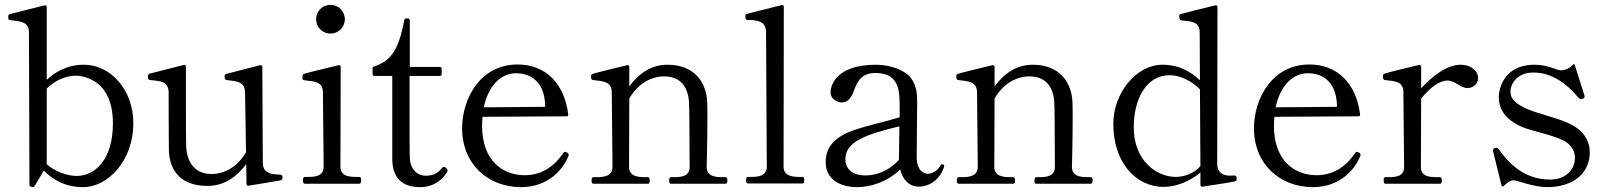

<svg xmlns="http://www.w3.org/2000/svg" viewBox="-20 -755 6600 789"><path d="M325 -489C253 -489 203 -456 172 -427V-726C172 -731 169 -734 163 -733C133 -725 34 -701 20 -697C15 -695 14 -692 14 -687V-683C14 -675 15 -673 24 -672C65 -667 99 -666 99 -621L101 5C101 10 104 11 110 13C113 14 114 14 116 14C118 14 120 13 122 10L160 -54C190 -23 242 14 320 14C429 14 528 -101 528 -248C528 -388 433 -489 325 -489ZM295 -32C260 -32 209 -48 172 -80V-391C203 -422 248 -444 290 -444C311 -444 444 -436 444 -248C444 -100 371 -32 295 -32Z M1121 -38C1113 -38 1106 -39 1100 -40C1074 -45 1060 -59 1060 -85L1058 -480C1058 -485 1055 -488 1049 -487C1019 -479 922 -455 909 -451C904 -449 903 -447 903 -442C903 -436 903 -427 912 -426C954 -421 986 -420 987 -375L991 -129C954 -66 899 -40 849 -40C767 -40 747 -107 745 -155C744 -179 744 -263 744 -341V-481C744 -486 741 -489 735 -488C705 -480 607 -456 594 -452C589 -450 588 -444 588 -439C588 -434 588 -427 598 -426C639 -422 672 -421 673 -376C673 -376 673 -214 674 -143C674 -71 708 9 833 9C910 9 961 -39 992 -81L993 0C993 6 996 9 1002 8C1031 3 1127 -12 1134 -14C1140 -16 1141 -22 1141 -26C1141 -33 1140 -38 1121 -38Z M1338 -617C1371 -617 1397 -643 1397 -676C1397 -709 1371 -735 1338 -735C1305 -735 1279 -709 1279 -676C1279 -643 1305 -617 1338 -617ZM1457 0C1462 0 1464 -5 1464 -14C1464 -23 1462 -28 1457 -28H1444C1414 -28 1379 -31 1379 -70L1380 -480C1380 -485 1377 -488 1371 -487C1341 -480 1242 -456 1228 -451C1223 -449 1223 -445 1223 -437C1223 -429 1223 -426 1232 -425C1273 -420 1307 -420 1307 -375L1310 -70C1310 -31 1276 -28 1246 -28H1233C1227 -28 1225 -23 1225 -14C1225 -5 1227 0 1233 0Z M1706 14C1753 14 1790 -6 1817 -47C1819 -50 1819 -51 1819 -54C1819 -61 1811 -69 1805 -69C1802 -69 1798 -67 1795 -63C1777 -42 1760 -33 1729 -33C1693 -33 1665 -62 1664 -108C1664 -118 1663 -153 1663 -198V-443H1787C1792 -443 1795 -446 1795 -451V-472C1795 -477 1792 -480 1787 -480H1664V-671C1664 -676 1661 -679 1656 -679H1649C1645 -679 1642 -677 1641 -671C1617 -543 1583 -504 1518 -482C1513 -481 1511 -477 1511 -473V-451C1511 -446 1514 -443 1519 -443H1592V-102C1592 -22 1635 14 1706 14Z M2312 -127C2309 -129 2306 -131 2303 -131C2300 -131 2297 -130 2294 -125C2261 -77 2212 -35 2136 -35C2047 -35 1961 -94 1961 -238C1961 -251 1962 -263 1963 -275L2308 -277C2313 -277 2316 -280 2315 -286C2299 -412 2222 -490 2107 -490C1953 -490 1879 -349 1879 -228C1879 -79 1987 14 2121 14C2231 14 2291 -56 2314 -109C2316 -113 2317 -116 2317 -119C2317 -122 2315 -125 2312 -127ZM2101 -454C2160 -454 2216 -420 2220 -326V-316L1968 -314C1987 -403 2038 -454 2101 -454Z M2948 -27C2918 -27 2884 -31 2884 -69C2884 -69 2887 -180 2887 -266C2887 -294 2887 -320 2886 -338C2882 -414 2836 -489 2723 -489C2661 -489 2609 -458 2566 -400V-480C2566 -485 2563 -488 2557 -487C2527 -480 2428 -456 2414 -451C2410 -449 2409 -447 2409 -442C2409 -434 2409 -427 2418 -426C2459 -421 2494 -420 2494 -375L2497 -69C2497 -31 2462 -27 2432 -27H2419C2413 -27 2411 -22 2411 -13C2411 -4 2413 0 2419 0H2643C2648 0 2650 -4 2650 -13C2650 -22 2648 -27 2643 -27H2630C2600 -27 2565 -31 2565 -69L2566 -350C2603 -414 2658 -441 2709 -441C2791 -441 2812 -379 2812 -319C2812 -306 2813 -282 2813 -255C2813 -178 2814 -69 2814 -69C2814 -31 2781 -27 2751 -27H2737C2732 -27 2730 -22 2730 -13C2730 -4 2732 0 2737 0H2961C2967 0 2969 -4 2969 -13C2969 -22 2967 -27 2961 -27Z M3278 -1C3283 -1 3285 -5 3285 -15C3285 -23 3283 -28 3278 -28H3265C3235 -28 3200 -32 3200 -70L3201 -727C3201 -732 3198 -735 3192 -734C3162 -726 3063 -702 3049 -698C3044 -696 3043 -694 3043 -689C3043 -682 3043 -673 3053 -673C3094 -673 3128 -667 3128 -622L3131 -70C3131 -32 3097 -28 3067 -28H3054C3048 -28 3046 -23 3046 -15C3046 -5 3048 -1 3054 -1Z M3852 -80C3850 -80 3848 -80 3845 -75C3830 -50 3809 -41 3793 -41C3784 -41 3747 -46 3747 -110C3747 -180 3749 -300 3749 -338C3749 -375 3745 -405 3723 -435C3701 -465 3641 -489 3580 -489C3410 -489 3393 -398 3393 -376C3393 -350 3417 -334 3440 -334C3462 -334 3478 -351 3489 -382C3505 -427 3525 -455 3577 -455C3611 -455 3637 -446 3652 -428C3672 -404 3677 -379 3677 -316V-273C3590 -247 3490 -228 3441 -199C3392 -170 3373 -135 3373 -87C3373 -24 3425 14 3502 14C3562 14 3630 -10 3679 -59C3689 -18 3715 12 3757 12C3784 12 3836 -3 3859 -67C3860 -70 3860 -72 3860 -73C3860 -77 3857 -80 3852 -80ZM3538 -34C3473 -34 3454 -69 3454 -101C3454 -174 3541 -203 3676 -236C3675 -183 3674 -128 3674 -101V-98C3636 -55 3583 -34 3538 -34Z M4449 -27C4419 -27 4385 -31 4385 -69C4385 -69 4388 -180 4388 -266C4388 -294 4388 -320 4387 -338C4383 -414 4337 -489 4224 -489C4162 -489 4110 -458 4067 -400V-480C4067 -485 4064 -488 4058 -487C4028 -480 3929 -456 3915 -451C3911 -449 3910 -447 3910 -442C3910 -434 3910 -427 3919 -426C3960 -421 3995 -420 3995 -375L3998 -69C3998 -31 3963 -27 3933 -27H3920C3914 -27 3912 -22 3912 -13C3912 -4 3914 0 3920 0H4144C4149 0 4151 -4 4151 -13C4151 -22 4149 -27 4144 -27H4131C4101 -27 4066 -31 4066 -69L4067 -350C4104 -414 4159 -441 4210 -441C4292 -441 4313 -379 4313 -319C4313 -306 4314 -282 4314 -255C4314 -178 4315 -69 4315 -69C4315 -31 4282 -27 4252 -27H4238C4233 -27 4231 -22 4231 -13C4231 -4 4233 0 4238 0H4462C4468 0 4470 -4 4470 -13C4470 -22 4468 -27 4462 -27Z M5050 -34 5035 -33C5000 -33 4982 -51 4982 -81L4983 -726C4983 -731 4980 -734 4974 -733C4935 -724 4841 -700 4832 -697C4827 -695 4826 -693 4826 -688C4826 -681 4826 -672 4836 -671C4877 -667 4910 -666 4910 -621L4911 -425C4880 -455 4830 -489 4757 -489C4650 -489 4555 -374 4555 -245C4555 -91 4645 13 4762 13C4815 13 4871 -11 4913 -46V4C4913 9 4916 13 4921 12C4962 6 5047 -7 5056 -10C5061 -12 5062 -16 5062 -20C5062 -25 5062 -34 5050 -34ZM4811 -28C4735 -28 4639 -93 4639 -232C4639 -350 4692 -446 4786 -446C4830 -446 4879 -421 4911 -388L4913 -72C4885 -42 4848 -28 4811 -28Z M5566 -127C5563 -129 5560 -131 5557 -131C5554 -131 5551 -130 5548 -125C5515 -77 5466 -35 5390 -35C5301 -35 5215 -94 5215 -238C5215 -251 5216 -263 5217 -275L5562 -277C5567 -277 5570 -280 5569 -286C5553 -412 5476 -490 5361 -490C5207 -490 5133 -349 5133 -228C5133 -79 5241 14 5375 14C5485 14 5545 -56 5568 -109C5570 -113 5571 -116 5571 -119C5571 -122 5569 -125 5566 -127ZM5355 -454C5414 -454 5470 -420 5474 -326V-316L5222 -314C5241 -403 5292 -454 5355 -454Z M5982 -489C5927 -489 5866 -443 5820 -392V-481C5820 -486 5817 -489 5811 -488C5781 -481 5682 -457 5668 -452C5664 -450 5663 -448 5663 -443C5663 -436 5663 -427 5672 -426C5713 -421 5747 -421 5747 -376L5750 -68C5750 -30 5716 -27 5686 -27H5673C5668 -27 5666 -22 5666 -13C5666 -4 5668 0 5673 0H5897C5903 0 5905 -4 5905 -13C5905 -22 5903 -27 5897 -27H5884C5854 -27 5819 -30 5819 -68L5820 -350C5855 -393 5894 -424 5928 -424C5960 -424 5982 -393 6010 -393C6035 -393 6054 -412 6054 -434C6054 -466 6022 -489 5982 -489Z M6161 8C6176 -7 6187 -14 6201 -14C6215 -14 6282 14 6338 14C6448 14 6513 -46 6513 -128C6513 -176 6489 -220 6425 -249C6373 -273 6291 -290 6249 -310C6206 -331 6187 -349 6187 -379C6187 -406 6210 -457 6282 -457C6380 -457 6445 -378 6467 -353C6470 -350 6474 -348 6478 -348C6480 -348 6482 -348 6484 -349C6487 -351 6489 -352 6490 -354C6493 -357 6492 -361 6491 -364L6490 -366L6452 -486C6450 -493 6447 -493 6442 -488C6430 -474 6410 -466 6394 -466C6377 -466 6342 -489 6286 -489C6156 -489 6139 -384 6139 -356C6139 -302 6171 -260 6238 -232C6274 -217 6354 -202 6402 -179C6434 -164 6452 -137 6452 -107C6452 -55 6411 -17 6350 -17C6228 -17 6165 -107 6140 -140C6136 -146 6132 -148 6128 -148C6126 -148 6125 -148 6123 -147C6117 -144 6115 -141 6115 -137L6116 -132L6150 6C6151 12 6156 13 6161 8Z"/></svg>

Font: Shippori Mincho OTF
Style: Regular
Weight: 400
Designer: FONTDASU
Foundry: FONTDASU / Google Inc. / but / Adobe
Version: Version 3.300;hotconv 1.0.109;makeotfexe 2.5.65596